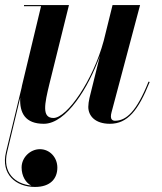

<svg xmlns="http://www.w3.org/2000/svg" viewBox="-49 -480 642 760"><path d="M109 110.5C71 110.5 36.5 143 36.5 183C36.5 217 53.5 244.5 75 254.5C10 248 -40.5 203 -20.5 121L31 -93.5C28 -32.5 51 10 124.5 10C213.5 10 301.5 -134 346.5 -259L305 -91.5C302.5 -80.5 300.5 -66 300.5 -57C300.5 -21.5 327.5 10 386 10C456 10 498.5 -43 543.5 -155.5L539 -157C491.5 -38.5 451 -2 406 -2C395.5 -2 390 -9 390 -18C390 -23 390.5 -29 392.5 -35.5L505.5 -460H396.5L361.5 -318.5C319.5 -162.5 217 -13 162.5 -13C115.5 -13 127.5 -69 146.5 -147.5L224 -460H46V-455.5H113.5L38 -141C37.5 -138.5 37 -135.5 36.5 -133L-25 121C-47 211 15 260 89.5 260C151 260 178 226.5 178 183.5C178 142 147 110.5 109 110.5Z"/></svg>

Font: Bodoni* 36pt Medium
Style: Italic
Weight: 500
Italic angle: -13°
Version: Version 2.3